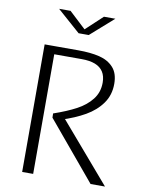

<svg xmlns="http://www.w3.org/2000/svg" viewBox="-100 -1012 820 1082"><g transform="rotate(10 310.0 -471.0)"><path d="M103.5 0V-730H166.5V0ZM463 -574Q463 -611.5 447.2 -636Q431.5 -660.5 400.8 -672.5Q370 -684.5 324 -684.5H148V-730H296Q366.5 -730 417 -717.8Q467.5 -705.5 498 -672.2Q528.5 -639 528.5 -578.5Q528.5 -514.5 494.2 -466.5Q460 -418.5 402.5 -385.5Q345 -352.5 267.5 -328L270.5 -357.5L577.5 0H495L218.5 -331L218 -355Q293.5 -381 346.5 -409.2Q399.5 -437.5 431.2 -478.2Q463 -519 463 -574ZM281 -825H339L471 -941.5H405.5L310 -852.5L214.5 -941.5H149Z"/></g></svg>

Font: Monaspace Argon Var ExtraLight
Style: Regular
Weight: 200
Designer: Riley Cran and the Lettermatic Team
Version: Version 1.200 (Monaspace Argon Var)